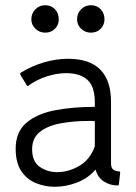

<svg xmlns="http://www.w3.org/2000/svg" viewBox="-20 -780 520 735"><path d="M58 -494Q56 -499 60 -502Q102 -528 149 -541.5Q196 -555 240 -555Q405 -555 405 -390V-154Q405 -137 414 -130.5Q423 -124 436 -124Q440 -124 440 -118L435 -74Q435 -70 430 -70Q402 -70 378 -85Q354 -100 346 -131Q318 -98 275.5 -81.5Q233 -65 189 -65Q152 -65 117.5 -79Q83 -93 61.5 -125Q40 -157 40 -211Q40 -274 80 -309Q120 -344 189 -357.5Q258 -371 343 -371V-388Q343 -449 314.5 -474.5Q286 -500 233 -500Q199 -500 160.5 -488Q122 -476 90 -453Q85 -448 82 -454ZM343 -220V-316Q338 -317 332.5 -317Q327 -317 321 -317Q260 -317 210.5 -307.5Q161 -298 132 -274.5Q103 -251 103 -209Q103 -161 132.5 -141Q162 -121 199 -121Q242 -121 283.5 -145Q325 -169 343 -220ZM153 -655Q131 -655 115.5 -670Q100 -685 100 -706Q100 -729 115.5 -744.5Q131 -760 153 -760Q176 -760 190.5 -744.5Q205 -729 205 -706Q205 -685 190.5 -670Q176 -655 153 -655ZM328 -655Q306 -655 290.5 -670Q275 -685 275 -706Q275 -729 290.5 -744.5Q306 -760 328 -760Q351 -760 365.5 -744.5Q380 -729 380 -706Q380 -685 365.5 -670Q351 -655 328 -655Z"/></svg>

Font: Gowun Dodum
Style: Regular
Weight: 400
Designer: Yanghee Ryu
Foundry: Yanghee Ryu
Version: Version 2.000